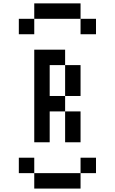

<svg xmlns="http://www.w3.org/2000/svg" viewBox="-20 -929 676 1131"><path d="M90.9 -818.2V-727.3H181.8V-818.2ZM181.8 -909.1V-818.2H454.5V-909.1ZM454.5 90.9H181.8V181.8H454.5ZM454.5 0V90.9H545.5V0ZM181.8 90.9V0H90.9V90.9ZM181.8 -636.4V-90.9H272.7V-272.7H363.6V-363.6H272.7V-545.5H363.6V-636.4ZM363.6 -545.5V-363.6H454.5V-545.5ZM363.6 -272.7V-90.9H454.5V-272.7ZM454.5 -818.2V-727.3H545.5V-818.2Z"/></svg>

Font: Departure Mono
Style: Regular
Weight: 400
Monospace: yes
Designer: Helena Zhang
Version: Version 1.500;Glyphs 3.3.1 (3343)